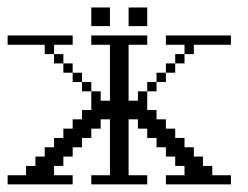

<svg xmlns="http://www.w3.org/2000/svg" viewBox="-20 -483 649 503"><path d="M194.8 -243.7V-268.1H219.2V-243.7ZM365.7 -243.7V-268.1H390.1V-243.7ZM170.4 -268.1V-292.5H194.8V-268.1ZM390.1 -268.1V-292.5H414.6V-268.1ZM146 -292.5V-316.9H170.4V-292.5ZM414.6 -292.5V-316.9H439V-292.5ZM121.6 -316.9V-341.3H146V-316.9ZM439 -316.9V-341.3H463.4V-316.9ZM97.2 -341.3V-365.7H0V-390.1H170.4V-365.7H121.6V-341.3ZM0 0V-23.9H48.3V-48.3H72.8V-72.8H97.2V-97.2H121.6V-121.6H146V-146H170.4V-170.4H194.8V-194.8H219.2V-243.7H243.7V-219.2H268.1V-365.7H219.2V-390.1H365.7V-365.7H316.9V-219.2H341.3V-243.7H365.7V-194.8H390.1V-170.4H414.6V-146H439V-121.6H463.4V-97.2H487.8V-72.8H511.7V-48.3H536.1V-23.9H585V0H414.6V-23.9H463.4V-48.3H439V-72.8H414.6V-97.2H390.1V-121.6H365.7V-146H341.3V-170.4H316.9V-23.9H365.7V0H219.2V-23.9H268.1V-170.4H243.7V-146H219.2V-121.6H194.8V-97.2H170.4V-72.8H146V-48.3H121.6V-23.9H170.4V0ZM463.4 -341.3V-365.7H414.6V-390.1H585V-365.7H487.8V-341.3ZM219.2 -414.6V-463.4H268.1V-414.6ZM316.9 -414.6V-463.4H365.7V-414.6Z"/></svg>

Font: FS Mondwest Regular
Style: Regular
Weight: 400
Designer: NZWStudios2024
Foundry: https://fontstruct.com
Version: Version 1.0